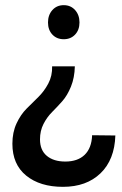

<svg xmlns="http://www.w3.org/2000/svg" viewBox="-20 -560 474 744"><path d="M166 -473Q166 -502 183 -521Q200 -540 227 -540Q254 -540 271 -521Q288 -502 288 -473Q288 -444 271 -426Q254 -408 227 -408Q200 -408 183 -426Q166 -444 166 -473ZM427 -35Q424 59 369.5 111.5Q315 164 224 164Q135 164 81.5 120.5Q28 77 28 -3Q28 -47 44 -81.5Q60 -116 83 -139Q106 -162 128.5 -184Q151 -206 167 -236Q183 -266 182 -303H270Q269 -259 255 -224.5Q241 -190 221.5 -168Q202 -146 182 -126Q162 -106 148.5 -79.5Q135 -53 135 -20Q135 22 161.5 44Q188 66 233 66Q281 66 308 40Q335 14 337 -36Z"/></svg>

Font: Steamflix Grotesk
Style: Regular
Weight: 400
Designer: Julieta Ulanovsky
Foundry: Julieta Ulanovsky
Version: Version 4.000;PS 004.000;hotconv 1.0.88;makeotf.lib2.5.64775